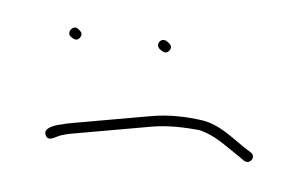

<svg xmlns="http://www.w3.org/2000/svg" viewBox="-34 -408 574 382"><g transform="rotate(-5 253.5 -217.0)"><path d="M86 -154C92 -155 99 -155 108 -155H262C297 -155 330 -147 356 -140C387 -127 405 -104 428 -83L440 -71C451 -62 465 -78 454 -87L442 -98L424 -116C408 -132 388 -151 363 -159C335 -168 301 -176 262 -176H108C99 -176 92 -176 85 -175C70 -175 46 -171 51 -156C56 -141 72 -154 86 -154ZM293 -306C298 -301 304 -296 311 -303C318 -310 313 -316 308 -321C297 -332 282 -317 293 -306ZM118 -347C123 -342 129 -337 136 -344C143 -351 138 -357 133 -362C124 -371 109 -356 118 -347Z"/></g></svg>

Font: Be Happy
Style: Regular
Weight: 500
Designer: Mew Too
Foundry: Cannot Into Space Fonts
Version: Version 0.9977